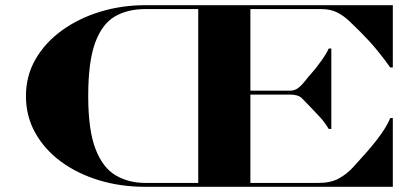

<svg xmlns="http://www.w3.org/2000/svg" viewBox="-20 -720 1594 740"><path d="M540 -700H1494V-460H1484Q1462 -491.5 1433.8 -526Q1405.5 -560.5 1371 -595Q1348 -618 1326.5 -638.5Q1305 -659 1279.5 -672Q1254 -685 1218 -685H945V-370.5H1098Q1116 -370.5 1130 -381.5Q1144 -392.5 1156 -408.2Q1168 -424 1181 -438Q1196 -455 1216.5 -483Q1237 -511 1247 -533H1257V-223H1247Q1232 -248 1213.5 -268.2Q1195 -288.5 1177 -307Q1159 -325.5 1144.5 -340.5Q1130 -355.5 1098 -355.5H945V-15H1208Q1254.5 -15 1286 -32.2Q1317.5 -49.5 1342.2 -76.8Q1367 -104 1393.5 -134Q1426.5 -171.5 1450 -205Q1473.5 -238.5 1484 -265H1494V0H540Q445 0 361.8 -25.2Q278.5 -50.5 215.2 -97Q152 -143.5 116 -207.8Q80 -272 80 -350Q80 -428 117.2 -492.2Q154.5 -556.5 219 -603Q283.5 -649.5 366.2 -674.8Q449 -700 540 -700ZM540 -15H744V-685H540Q470.5 -685 421.5 -655.8Q372.5 -626.5 346.2 -553.8Q320 -481 320 -350Q320 -219 348 -146.2Q376 -73.5 425.8 -44.2Q475.5 -15 540 -15Z"/></svg>

Font: Engraving CC
Style: Bold
Weight: 700
Designer: indestructible type*
Foundry: Cowboy Collective
Version: Version 1.000